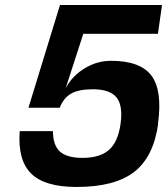

<svg xmlns="http://www.w3.org/2000/svg" viewBox="-20 -720 662 761"><path d="M606 -229H606.9Q588.4 -97.7 511.5 -38.3Q434.6 21 283.2 21Q157.2 21 103.5 -32Q49.8 -85 58.1 -200.2H189.9Q189.9 -144 217.8 -119.1Q245.6 -94.2 307.1 -94.2Q376.5 -94.2 412.4 -126.2Q448.2 -158.2 458 -230Q467.8 -301.8 441.7 -334Q415.5 -366.2 347.2 -366.2Q292.5 -366.2 262.2 -349.1Q231.9 -332 216.8 -293H92.8L217.8 -700.2H622.1L606 -585.9H310.1L240.2 -370.1Q266.1 -418.9 315.2 -449Q364.3 -479 419.9 -479Q536.6 -479 580.6 -419.7Q624.5 -360.4 606 -229Z"/></svg>

Font: Fivo Sans Modern
Style: Italic
Weight: 700
Designer: Alexander Slobzheninov
Foundry: Alexander Slobzheninov
Version: 1.0